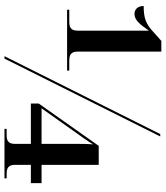

<svg xmlns="http://www.w3.org/2000/svg" viewBox="40 -800 759 880"><g transform="rotate(90 420.0 -359.5)"><path d="M24 -287H303V-297H260C236 -297 216 -301 216 -335V-719H167L130 -686C91 -649 65 -638 7 -638C7 -612 21 -596 44 -596C71 -596 90 -619 120 -662V-335C120 -301 101 -297 77 -297H24ZM237 0H248L605 -714H594ZM570 0H797V-10H777C755 -10 735 -14 735 -48V-121H819V-170H735V-432H648L454 -157V-121H639V-48C639 -14 620 -10 598 -10H570ZM476 -170 617 -369C628 -385 636 -397 641 -406C639 -380 639 -362 639 -337V-170Z"/></g></svg>

Font: Noto Serif Display SemiBold
Style: Regular
Weight: 600
Designer: Monotype Design Team
Foundry: Monotype Imaging Inc.
Version: Version 2.009